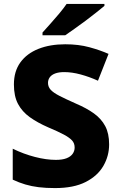

<svg xmlns="http://www.w3.org/2000/svg" viewBox="-20 -950 612 980"><path d="M537 -213Q537 -154 507.5 -103Q478 -52 417 -21Q356 10 261 10Q214 10 177.5 5.5Q141 1 109 -8.5Q77 -18 45 -33V-191Q100 -164 158 -149Q216 -134 265 -134Q298 -134 319 -142Q340 -150 350.5 -164.5Q361 -179 361 -197Q361 -219 347.5 -233.5Q334 -248 305 -263.5Q276 -279 226 -300Q171 -324 132 -352Q93 -380 72 -419.5Q51 -459 51 -519Q51 -586 84 -631.5Q117 -677 176 -700.5Q235 -724 313 -724Q381 -724 436 -709Q491 -694 534 -675L480 -538Q436 -558 391.5 -570Q347 -582 308 -582Q280 -582 261.5 -575Q243 -568 234 -555.5Q225 -543 225 -527Q225 -507 238.5 -492Q252 -477 283 -461Q314 -445 368 -421Q422 -398 459.5 -371Q497 -344 517 -306.5Q537 -269 537 -213ZM513 -920Q496 -906 470.5 -885.5Q445 -865 416 -843.5Q387 -822 359.5 -802.5Q332 -783 313 -770H197V-784Q214 -803 237 -828.5Q260 -854 282.5 -881Q305 -908 320 -930H513Z"/></svg>

Font: Noto Sans Oriya ExtraBold
Style: Regular
Weight: 800
Version: Version 2.003